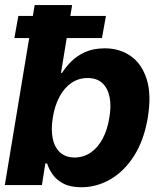

<svg xmlns="http://www.w3.org/2000/svg" viewBox="-21 -748 640 776"><path d="M307.6 8.8Q263.7 8.8 235.6 -5.9Q207.5 -20.5 191.9 -42.7Q176.3 -64.9 169.4 -87.4H162.1L148.4 0H-1.5L119.1 -727.5H270.5L225.6 -453.6H230Q243.7 -476.1 266.4 -499Q289.1 -522 322.8 -537.4Q356.4 -552.7 402.3 -552.7Q462.4 -552.7 507.1 -521.7Q551.8 -490.7 571.8 -428.2Q591.8 -365.7 576.2 -272Q561 -181.2 521 -118.4Q481 -55.7 425.5 -23.4Q370.1 8.8 307.6 8.8ZM280.3 -111.3Q317.9 -111.8 346.7 -132.1Q375.5 -152.3 394.5 -188.7Q413.6 -225.1 420.9 -272.5Q429.2 -319.8 421.9 -355.7Q414.6 -391.6 392.6 -412.1Q370.6 -432.6 333 -432.6Q296.4 -432.6 267.6 -412.8Q238.8 -393.1 219.5 -357.2Q200.2 -321.3 192.4 -272.5Q184.6 -224.1 192.1 -188Q199.7 -151.9 221.9 -131.8Q244.1 -111.8 280.3 -111.3ZM37.1 -594.2 53.2 -683.6H407.2L391.1 -594.2Z"/></svg>

Font: Inter Tight
Style: Bold Italic
Weight: 700
Italic angle: -9.39999°
Designer: Rasmus Andersson
Foundry: rsms
Version: Version 3.004